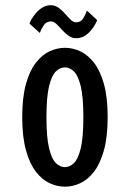

<svg xmlns="http://www.w3.org/2000/svg" viewBox="-20 -692 490 723"><path d="M224.6 11Q196 11 167.3 -2Q138.6 -15.1 115.3 -45.1Q92 -75.1 77.9 -125.8Q63.7 -176.4 63.7 -251Q63.7 -325.6 77.8 -375.9Q91.8 -426.1 115.2 -456Q138.6 -485.9 167.2 -499Q195.8 -512 224.6 -512Q253.4 -512 281.9 -499Q310.3 -485.9 333.7 -456Q357.1 -426.1 371.3 -375.9Q385.4 -325.6 385.4 -251Q385.4 -176.4 371.3 -125.8Q357.1 -75.1 333.7 -45.1Q310.3 -15.1 281.9 -2Q253.4 11 224.6 11ZM224.6 -62.7Q242.4 -62.7 258.2 -77.6Q274.1 -92.6 284 -133.2Q293.9 -173.8 293.9 -251Q293.9 -326.9 284 -367.4Q274.1 -407.9 258.2 -423.1Q242.4 -438.3 224.6 -438.3Q206.3 -438.3 190.5 -423.1Q174.6 -407.9 164.8 -367.4Q154.9 -326.9 154.9 -251Q154.9 -173.8 164.9 -133.2Q174.9 -92.6 190.7 -77.6Q206.5 -62.7 224.6 -62.7ZM267.5 -548.1Q251 -548.1 237.8 -557.7Q224.6 -567.3 213.5 -579.7Q202.4 -592.1 192.4 -601.7Q182.4 -611.3 172.1 -611.3Q154.4 -611.3 144.9 -597.2Q135.5 -583.2 129.9 -568L91.1 -603Q92.3 -607.6 98.3 -618.8Q104.4 -629.9 114.8 -642.3Q125.3 -654.6 139.5 -663.5Q153.6 -672.4 170.9 -672.4Q187.4 -672.4 200.7 -662.8Q214.1 -653.1 225.2 -640.1Q236.3 -627.2 246.3 -617.5Q256.4 -607.9 266.6 -607.9Q283.9 -607.9 292.9 -622.1Q301.9 -636.4 307.3 -652.1L346.1 -616.1Q344.4 -611.8 338.5 -600.7Q332.6 -589.6 322.5 -577.5Q312.4 -565.4 298.7 -556.8Q285 -548.1 267.5 -548.1Z"/></svg>

Font: League Mono Thin Condensed
Style: Regular
Weight: 100
Width: 1
Designer: Tyler Finck
Foundry: The League of Moveable Type / Tyler Finck
Version: Version 2.300;RELEASE